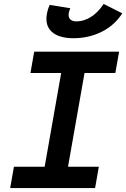

<svg xmlns="http://www.w3.org/2000/svg" viewBox="-20 -956 642 976"><path d="M31.7 0H463.4L482.4 -108.4H325.7L409.7 -585H566.4L585.4 -693.4H153.8L134.8 -585H291L207 -108.4H50.8ZM353.5 -761.7C455.1 -761.7 544.4 -805.2 595.2 -878.9L601.6 -888.2L506.8 -936L501.5 -928.2C466.3 -877 417 -847.2 369.1 -847.2C339.4 -847.2 324.7 -862.8 329.6 -890.1C330.6 -896.5 333.5 -905.8 337.4 -914.1L232.9 -931.2C226.6 -918.9 221.2 -901.4 218.3 -884.8C204.1 -807.1 254.4 -761.7 353.5 -761.7Z"/></svg>

Font: Cascadia Mono PL SemiBold
Style: Italic
Weight: 600
Italic angle: -10°
Monospace: yes
Designer: Aaron Bell
Foundry: Saja Typeworks
Version: Version 2404.023